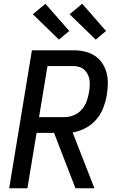

<svg xmlns="http://www.w3.org/2000/svg" viewBox="-20 -1003 640 1023"><path d="M382 0 268 -295H175L126 0H29L150 -735H372Q402 -735 431 -728.5Q460 -722 484 -706.5Q508 -691 524 -667.5Q540 -644 547.5 -616Q555 -588 554.5 -557.5Q554 -527 549 -496Q543 -462 530 -428Q517 -394 493 -366Q469 -338 435.5 -320.5Q402 -303 367 -297L483 0ZM188 -379H324Q348 -379 373 -389Q398 -399 415 -418.5Q432 -438 441 -462Q450 -486 454 -510Q457 -527 458 -543.5Q459 -560 457 -575.5Q455 -591 448 -605.5Q441 -620 430 -630.5Q419 -641 403.5 -646Q388 -651 372 -651H233ZM490 -792 351 -927 418 -983 545 -838ZM294 -792 155 -927 222 -983 349 -838Z"/></svg>

Font: Iosevka Md Ex Obl
Style: Regular
Weight: 500
Width: 7
Italic angle: -9°
Monospace: yes
Designer: Belleve Invis
Foundry: Belleve Invis
Version: Version 32.5.0; ttfautohint (v1.8.4)